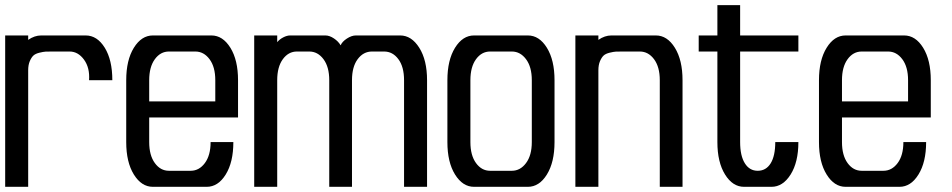

<svg xmlns="http://www.w3.org/2000/svg" viewBox="-20 -722 3680 742"><path d="M88.9 -450.2V0H0V-585H88.9V-567.9Q113.3 -585 139.2 -585H311Q355.5 -585 384.8 -537.6Q414.1 -490.2 414.1 -412.1H324.2Q327.6 -460 304.7 -491.5Q281.7 -522.9 249 -522.9H183.1Q165.5 -522.9 156.5 -522.5Q147.5 -522 132.3 -518.3Q117.2 -514.6 109.4 -507.6Q101.6 -500.5 95.2 -485.8Q88.9 -471.2 88.9 -450.2Z M899.9 -412.1V-268.1H556.6V-172.9Q556.6 -121.6 578.4 -91.8Q600.1 -62 632.8 -62H716.8Q749.5 -62 771.7 -91.8Q793.9 -121.6 793.9 -172.9H881.8Q881.8 -95.2 852.3 -47.6Q822.8 0 778.8 0H570.8Q526.9 0 497.3 -47.6Q467.8 -95.2 467.8 -172.9V-412.1Q467.8 -489.7 497.3 -537.4Q526.9 -585 570.8 -585H796.9Q840.8 -585 870.4 -537.4Q899.9 -489.7 899.9 -412.1ZM812 -330.1V-412.1Q812 -463.4 789.8 -493.2Q767.6 -522.9 734.9 -522.9H632.8Q600.1 -522.9 578.4 -493.2Q556.6 -463.4 556.6 -412.1V-330.1Z M1340.3 -412.1V0H1252.4V-412.1Q1252.4 -463.4 1230.2 -493.2Q1208 -522.9 1175.3 -522.9H1127.4Q1094.7 -522.9 1073 -493.2Q1051.3 -463.4 1051.3 -412.1V0H962.4V-585H1051.3V-559.1Q1060.5 -570.3 1074.7 -577.6Q1088.9 -585 1101.6 -585H1237.3Q1253.4 -585 1270.5 -573.5Q1287.6 -562 1296.4 -546.9Q1302.2 -561 1320.6 -573Q1338.9 -585 1355.5 -585H1526.4Q1570.3 -585 1600.3 -537.4Q1630.4 -489.7 1630.4 -412.1V0H1541.5V-412.1Q1541.5 -463.9 1519.5 -493.4Q1497.6 -522.9 1464.4 -522.9H1417.5Q1384.3 -522.9 1362.3 -493.4Q1340.3 -463.9 1340.3 -412.1Z M2123 -172.9Q2123 -95.2 2093.5 -47.6Q2064 0 2020 0H1812Q1768.1 0 1738.5 -47.6Q1709 -95.2 1709 -172.9V-412.1Q1709 -489.7 1738.5 -537.4Q1768.1 -585 1812 -585H2020Q2064 -585 2093.5 -537.4Q2123 -489.7 2123 -412.1ZM1874 -62H1958Q1990.7 -62 2012.9 -91.8Q2035.2 -121.6 2035.2 -172.9V-412.1Q2035.2 -463.4 2012.9 -493.2Q1990.7 -522.9 1958 -522.9H1874Q1841.3 -522.9 1819.6 -493.2Q1797.9 -463.4 1797.9 -412.1V-172.9Q1797.9 -121.6 1819.6 -91.8Q1841.3 -62 1874 -62Z M2617.7 0H2529.8V-412.1Q2529.8 -463.4 2507.6 -493.2Q2485.4 -522.9 2452.6 -522.9H2386.7Q2369.1 -522.9 2360.1 -522.5Q2351.1 -522 2335.9 -518.3Q2320.8 -514.6 2313 -507.6Q2305.2 -500.5 2298.8 -485.8Q2292.5 -471.2 2292.5 -450.2V0H2203.6V-585H2292.5V-567.9Q2316.9 -585 2342.8 -585H2514.6Q2558.6 -585 2588.1 -537.4Q2617.7 -489.7 2617.7 -412.1Z M2961.4 0H2855.5Q2811.5 0 2782 -47.6Q2752.4 -95.2 2752.4 -172.9V-522.9H2680.2V-585H2752.4V-702.1H2840.3V-585H3065.4V-522.9H2840.3V-172.9Q2840.3 -120.1 2858.4 -91.1Q2876.5 -62 2908.2 -62Q2940.4 -62 2958.3 -90.8Q2976.1 -119.6 2976.1 -172.9H3065.4Q3065.4 -95.2 3035.4 -47.6Q3005.4 0 2961.4 0Z M3577.1 -412.1V-268.1H3233.9V-172.9Q3233.9 -121.6 3255.6 -91.8Q3277.3 -62 3310.1 -62H3394Q3426.8 -62 3449 -91.8Q3471.2 -121.6 3471.2 -172.9H3559.1Q3559.1 -95.2 3529.5 -47.6Q3500 0 3456.1 0H3248Q3204.1 0 3174.6 -47.6Q3145 -95.2 3145 -172.9V-412.1Q3145 -489.7 3174.6 -537.4Q3204.1 -585 3248 -585H3474.1Q3518.1 -585 3547.6 -537.4Q3577.1 -489.7 3577.1 -412.1ZM3489.3 -330.1V-412.1Q3489.3 -463.4 3467 -493.2Q3444.8 -522.9 3412.1 -522.9H3310.1Q3277.3 -522.9 3255.6 -493.2Q3233.9 -463.4 3233.9 -412.1V-330.1Z"/></svg>

Font: Favorite Color
Style: Regular
Weight: 400
Designer: Bryce Wilner
Version: Version 1.000;PS 1.0;hotconv 16.6.51;makeotf.lib2.5.65220 DE